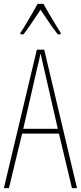

<svg xmlns="http://www.w3.org/2000/svg" viewBox="-20 -1036 417 990"><path d="M351 -66 284 -347H94L26 -66H0L170 -780H208L377 -66ZM208 -678Q202 -703 198 -721Q194 -739 189 -761Q185 -739 180.5 -721.5Q176 -704 170 -678L100 -372H278ZM204 -1016Q217 -993 235.5 -961Q254 -929 270.5 -902.5Q287 -876 293 -866V-859H278Q257 -885 233 -920.5Q209 -956 189 -986Q170 -958 145.5 -921Q121 -884 101 -859H85V-866Q96 -882 112 -909Q128 -936 145 -965Q162 -994 174 -1016Z"/></svg>

Font: Noto Sans Malayalam UI ExtraCondensed Thin
Style: Regular
Weight: 100
Width: 2
Designer: Jelle Bosma - Monotype Design Team
Foundry: Monotype Imaging Inc.
Version: Version 2.104; ttfautohint (v1.8.4.7-5d5b)